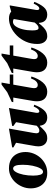

<svg xmlns="http://www.w3.org/2000/svg" viewBox="878 -1480 613 2408"><g transform="rotate(-90 1184.0 -276.5)"><path d="M218 10Q154 10 111 -18Q68 -46 46.5 -93Q25 -140 25 -197Q25 -250 44.5 -299Q64 -348 98 -386.5Q132 -425 177.5 -447.5Q223 -470 275 -470Q345 -470 390.5 -442.5Q436 -415 458.5 -368Q481 -321 481 -263Q481 -212 462.5 -163.5Q444 -115 409 -76Q374 -37 326 -13.5Q278 10 218 10ZM233 -43Q257 -43 277 -79.5Q297 -116 309 -174.5Q321 -233 321 -299Q321 -360 309 -389Q297 -418 274 -418Q250 -418 229.5 -382.5Q209 -347 197 -289.5Q185 -232 185 -166Q185 -112 196 -77.5Q207 -43 233 -43Z M654 10Q608 10 580 -20Q552 -50 552 -102Q552 -118 555 -138L597 -381L539 -414V-430L772 -470H775L720 -161Q716 -140 716 -127Q716 -110 723.5 -99.5Q731 -89 749 -89Q766 -89 781.5 -98.5Q797 -108 811 -123Q813 -136 815 -150L855 -381L808 -414V-430L1030 -470H1033L973 -131Q970 -113 974.5 -101Q979 -89 991 -89Q1004 -89 1019 -104.5Q1034 -120 1052 -160L1074 -153Q1047 -80 1009 -35Q971 10 915 10Q871 10 843.5 -13Q816 -36 811 -82H805Q774 -48 751.5 -28Q729 -8 706.5 1Q684 10 654 10Z M1239 10Q1181 10 1149 -23Q1117 -56 1117 -120Q1117 -132 1118.5 -145.5Q1120 -159 1122 -173L1164 -416H1106L1110 -435L1231 -492L1326 -563H1352L1334 -460H1453V-416H1326L1287 -196Q1284 -177 1283 -168.5Q1282 -160 1282 -154Q1282 -109 1321 -109Q1344 -109 1365 -127.5Q1386 -146 1405 -195L1428 -188Q1400 -99 1352.5 -44.5Q1305 10 1239 10Z M1603 10Q1545 10 1513 -23Q1481 -56 1481 -120Q1481 -132 1482.5 -145.5Q1484 -159 1486 -173L1528 -416H1470L1474 -435L1595 -492L1690 -563H1716L1698 -460H1817V-416H1690L1651 -196Q1648 -177 1647 -168.5Q1646 -160 1646 -154Q1646 -109 1685 -109Q1708 -109 1729 -127.5Q1750 -146 1769 -195L1792 -188Q1764 -99 1716.5 -44.5Q1669 10 1603 10Z M1932 10Q1890 10 1863 -23Q1836 -56 1836 -115Q1836 -193 1865 -258Q1894 -323 1941 -370.5Q1988 -418 2044 -444Q2100 -470 2154 -470Q2211 -470 2242 -442L2304 -460H2320L2263 -131Q2260 -113 2264.5 -101Q2269 -89 2281 -89Q2294 -89 2309 -104.5Q2324 -120 2342 -160L2364 -153Q2337 -80 2299 -35Q2261 10 2205 10Q2158 10 2130.5 -16Q2103 -42 2101 -94H2095Q2064 -55 2039 -32.5Q2014 -10 1989 0Q1964 10 1932 10ZM2006 -178Q2006 -136 2013 -117.5Q2020 -99 2037 -99Q2055 -99 2071 -112Q2087 -125 2105 -148V-150L2149 -410Q2134 -420 2114 -420Q2082 -420 2058 -386.5Q2034 -353 2020 -297.5Q2006 -242 2006 -178Z"/></g></svg>

Font: Spectral ExtraBold
Style: Italic
Weight: 800
Italic angle: -10°
Designer: Jean-Baptiste Levee
Foundry: Production Type
Version: Version 2.001